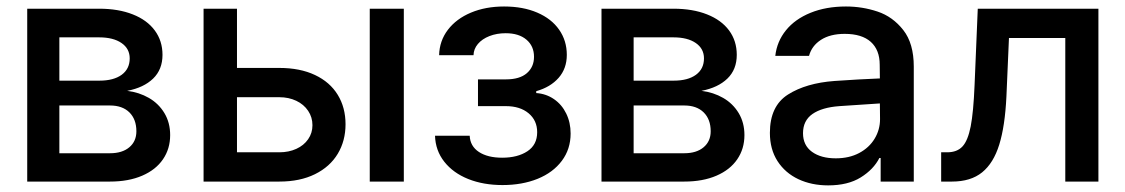

<svg xmlns="http://www.w3.org/2000/svg" viewBox="-20 -557 3452 589"><path d="M63.5 -530.3H284.2Q343.3 -530.3 387.2 -512.9Q431.2 -495.6 454.8 -463.6Q478.5 -431.6 478.5 -388.7Q478.5 -343.8 449.7 -315.9Q420.9 -288.1 370.1 -278.3Q406.7 -273.9 436.8 -256.6Q466.8 -239.3 484.4 -210Q502 -180.7 502 -142.6Q502 -100.6 480 -68.4Q458 -36.1 416.3 -18.1Q374.5 0 317.4 0H63.5ZM398.4 -154.3Q398.4 -190.9 377 -212.2Q355.5 -233.4 317.4 -233.4H162.1V-86.9H317.4Q355 -86.9 376.7 -105.2Q398.4 -123.5 398.4 -154.3ZM377.9 -377.9Q377.9 -407.7 352.8 -425Q327.6 -442.4 284.2 -442.4H162.1V-309.6H285.2Q328.6 -309.6 353.3 -327.6Q377.9 -345.7 377.9 -377.9Z M1040 -175.8Q1040 -125 1016.1 -85.2Q992.2 -45.4 946.3 -22.7Q900.4 0 836.9 0H604.5V-530.3H707V-348.6H836.9Q900.4 -348.6 946.3 -326.9Q992.2 -305.2 1016.1 -266.1Q1040 -227.1 1040 -175.8ZM836.9 -89.8Q865.7 -89.8 888.9 -100.3Q912.1 -110.8 925.3 -129.9Q938.5 -148.9 938.5 -172.9Q938.5 -197.3 925.3 -217Q912.1 -236.8 888.9 -247.8Q865.7 -258.8 836.9 -258.8H707V-89.8ZM1114.3 -530.3H1218.8V0H1114.3Z M1520.5 -73.2Q1567.9 -73.2 1597.9 -93Q1627.9 -112.8 1627.9 -151.4Q1627.9 -187.5 1601.6 -209.5Q1575.2 -231.4 1532.2 -231.4H1446.3V-313.5H1532.2Q1574.2 -313.5 1596.2 -332.5Q1618.2 -351.6 1618.2 -382.8Q1618.2 -415.5 1595 -435.3Q1571.8 -455.1 1531.2 -455.1Q1503.9 -455.1 1481.4 -446.3Q1459 -437.5 1446 -422.1Q1433.1 -406.7 1432.6 -387.7H1327.1Q1328.1 -431.6 1354 -465.6Q1379.9 -499.5 1424.8 -518.3Q1469.7 -537.1 1526.4 -537.1Q1584.5 -537.1 1628.2 -518.3Q1671.9 -499.5 1695.3 -465.8Q1718.8 -432.1 1718.8 -388.7Q1718.8 -346.7 1693.6 -318.1Q1668.5 -289.6 1625 -277.3V-271.5Q1655.3 -269.5 1679.4 -252.9Q1703.6 -236.3 1717 -208.7Q1730.5 -181.2 1730.5 -147.5Q1730.5 -99.6 1703.6 -63.7Q1676.8 -27.8 1629.4 -8.5Q1582 10.7 1521.5 10.7Q1462.9 10.7 1416.5 -7.8Q1370.1 -26.4 1343 -60.8Q1315.9 -95.2 1314.5 -140.6H1420.9Q1422.4 -108.4 1449.2 -90.8Q1476.1 -73.2 1520.5 -73.2Z M1825.2 -530.3H2045.9Q2105 -530.3 2148.9 -512.9Q2192.9 -495.6 2216.6 -463.6Q2240.2 -431.6 2240.2 -388.7Q2240.2 -343.8 2211.4 -315.9Q2182.6 -288.1 2131.8 -278.3Q2168.5 -273.9 2198.5 -256.6Q2228.5 -239.3 2246.1 -210Q2263.7 -180.7 2263.7 -142.6Q2263.7 -100.6 2241.7 -68.4Q2219.7 -36.1 2178 -18.1Q2136.2 0 2079.1 0H1825.2ZM2160.2 -154.3Q2160.2 -190.9 2138.7 -212.2Q2117.2 -233.4 2079.1 -233.4H1923.8V-86.9H2079.1Q2116.7 -86.9 2138.4 -105.2Q2160.2 -123.5 2160.2 -154.3ZM2139.6 -377.9Q2139.6 -407.7 2114.5 -425Q2089.4 -442.4 2045.9 -442.4H1923.8V-309.6H2046.9Q2090.3 -309.6 2115 -327.6Q2139.6 -345.7 2139.6 -377.9Z M2540 -308.6Q2573.2 -311 2612.5 -313.2Q2651.9 -315.4 2679.2 -316.4L2678.7 -358.4Q2678.7 -403.8 2651.4 -428.5Q2624 -453.1 2571.3 -453.1Q2526.9 -453.1 2498.5 -434.8Q2470.2 -416.5 2461.9 -385.7H2358.4Q2363.3 -429.7 2391.1 -464.1Q2418.9 -498.5 2466.6 -517.8Q2514.2 -537.1 2575.2 -537.1Q2625.5 -537.1 2672.1 -521.5Q2718.8 -505.9 2751 -464.8Q2783.2 -423.8 2783.2 -352.5V0H2681.6V-72.3H2677.7Q2659.7 -37.1 2620.4 -12.7Q2581.1 11.7 2520.5 11.7Q2469.7 11.7 2429.2 -7.3Q2388.7 -26.4 2365.2 -62.7Q2341.8 -99.1 2341.8 -149.4Q2341.8 -231.9 2397.5 -267.1Q2453.1 -302.2 2540 -308.6ZM2543.9 -71.3Q2585 -71.3 2615.7 -87.6Q2646.5 -104 2663.1 -131.6Q2679.7 -159.2 2679.7 -191.4L2679.2 -239.7L2554.7 -231.4Q2501.5 -227.5 2472.4 -207.3Q2443.4 -187 2443.4 -148.4Q2443.4 -111.3 2470.9 -91.3Q2498.5 -71.3 2543.9 -71.3Z M2867.2 -89.8H2885.7Q2916 -89.8 2932.6 -107.7Q2949.2 -125.5 2957.8 -169.2Q2966.3 -212.9 2969.7 -295.9L2979.5 -530.3H3349.6V0H3248V-440.4H3075.2L3067.4 -260.7Q3063 -169.9 3045.4 -113.3Q3027.8 -56.6 2992.9 -28.3Q2958 0 2900.4 0H2867.2Z"/></svg>

Font: Pretendard Medium
Style: Regular
Weight: 500
Designer: Base glyphs from Inter by Rasmus Andersson; Hangeul glyphs from Noto Sans CJK(Source Han Sans) by Jang Soo-young and Kan
Foundry: Kil Hyung-jin
Version: Version 1.309